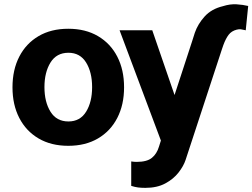

<svg xmlns="http://www.w3.org/2000/svg" viewBox="-20 -691 1214 924"><path d="M308.6 10.7Q225.9 10.7 165.7 -24.7Q105.5 -60 72.8 -123.4Q40.1 -186.8 40.1 -270.6Q40.1 -355.1 72.8 -418.5Q105.5 -481.9 165.7 -517.2Q225.9 -552.6 308.6 -552.6Q391.3 -552.6 451.5 -517.2Q511.7 -481.9 544.4 -418.5Q577.1 -355.1 577.1 -270.6Q577.1 -186.8 544.4 -123.4Q511.7 -60 451.5 -24.7Q391.3 10.7 308.6 10.7ZM309.3 -106.5Q365.4 -106.5 394.4 -153.4Q423.3 -200.3 423.3 -271.7Q423.3 -343 394.4 -390.1Q365.4 -437.1 309.3 -437.1Q252.1 -437.1 223 -390.1Q193.9 -343 193.9 -271.7Q193.9 -200.3 223 -153.4Q252.1 -106.5 309.3 -106.5ZM1047.9 -453.8 873.2 78.5Q863.6 108 839.3 139.2Q815 170.5 775.4 191.8Q735.8 213.1 679.7 213.1Q659.1 213.1 644.2 211.1Q629.3 209.2 611.5 203.5V85.9Q625 88.1 637.4 88.1Q687.1 88.1 710.9 68.7Q734.7 49.4 745 14.9L754.3 -14.6L555.4 -545.5H712.7L820 -233.7L904.5 -492.2L917.6 -533.4Q932.2 -575.6 965 -611.9Q997.9 -648.1 1052.6 -661.2Q1087 -672.2 1118.3 -670.3Q1149.5 -668.3 1174.4 -662.3L1162.6 -545.1Q1160.5 -545.5 1157 -546.5Q1146.7 -549 1138.5 -550.1Q1130.3 -551.1 1119.3 -548.3Q1094.1 -541.9 1080.3 -523.6Q1066.4 -505.3 1055 -474.4Z"/></svg>

Font: Inter UI
Style: Bold
Weight: 700
Designer: Rasmus Andersson
Foundry: rsms
Version: 3.2;8d6f07862